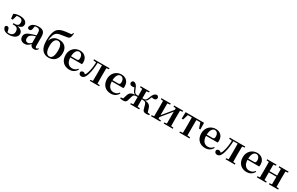

<svg xmlns="http://www.w3.org/2000/svg" viewBox="309 -2887 7642 4937"><g transform="rotate(30 4129.5 -418.5)"><path d="M74 -371H123L163 -508C182 -512 202 -514 227 -514C299 -514 340 -478 341 -409C341 -341 307 -304 230 -304H183V-267H232C316 -267 347 -210 347 -145C347 -66 297 -19 217 -19C198 -19 183 -20 169 -22L151 -95C142 -141 118 -157 90 -159C67 -159 41 -145 34 -116C47 -30 115 16 223 16C379 16 471 -54 471 -143C471 -213 428 -266 315 -288C415 -306 454 -350 454 -411C452 -497 373 -551 237 -551C169 -551 113 -538 58 -508Z M856 -102C810 -64 785 -49 752 -49C704 -49 672 -77 672 -136C672 -198 702 -244 781 -275C798 -282 826 -290 856 -299ZM1065 -69C1047 -45 1035 -36 1020 -36C998 -36 984 -51 984 -96V-354C984 -494 929 -551 798 -551C659 -551 576 -495 563 -405C569 -375 590 -359 623 -359C657 -359 684 -381 688 -436L702 -508C720 -512 737 -514 754 -514C829 -514 856 -485 856 -379V-328C817 -319 777 -308 747 -298C593 -250 547 -201 547 -118C547 -34 608 16 692 16C766 16 805 -15 860 -73C873 -19 908 15 969 15C1022 15 1057 -4 1083 -54Z M1408 -21C1333 -21 1278 -93 1278 -265C1278 -419 1334 -485 1406 -485C1479 -485 1530 -423 1530 -264C1530 -98 1482 -21 1408 -21ZM1645 -853 1622 -804C1574 -798 1514 -793 1464 -786C1363 -771 1299 -756 1242 -706C1172 -646 1139 -508 1139 -342C1139 -86 1249 16 1404 16C1545 16 1669 -73 1669 -270C1669 -436 1569 -524 1421 -524C1294 -524 1220 -472 1176 -348C1185 -494 1218 -577 1272 -614C1318 -646 1377 -655 1478 -668C1552 -678 1604 -682 1628 -709C1649 -732 1660 -783 1666 -849Z M1891 -307C1897 -453 1952 -514 2015 -514C2076 -514 2119 -462 2119 -381C2119 -330 2108 -307 2062 -307ZM2237 -270C2242 -287 2244 -306 2244 -332C2244 -458 2161 -551 2024 -551C1884 -551 1752 -448 1752 -268C1752 -86 1866 16 2023 16C2122 16 2198 -31 2238 -113L2218 -127C2183 -80 2140 -50 2068 -50C1971 -50 1895 -117 1891 -270Z M2903 -504V-535H2443V-504L2529 -492C2524 -366 2508 -257 2479 -171C2467 -130 2452 -103 2433 -83C2411 -106 2391 -118 2363 -118C2334 -118 2312 -104 2297 -76C2297 -17 2329 11 2377 11C2434 11 2483 -22 2522 -159C2549 -250 2565 -367 2570 -502H2696C2697 -445 2698 -358 2698 -300V-235C2698 -179 2697 -96 2696 -39L2627 -31V0H2903V-31L2832 -39C2831 -96 2830 -179 2830 -235V-300C2830 -356 2831 -439 2832 -496Z M3122 -307C3128 -453 3183 -514 3246 -514C3307 -514 3350 -462 3350 -381C3350 -330 3339 -307 3293 -307ZM3468 -270C3473 -287 3475 -306 3475 -332C3475 -458 3392 -551 3255 -551C3115 -551 2983 -448 2983 -268C2983 -86 3097 16 3254 16C3353 16 3429 -31 3469 -113L3449 -127C3414 -80 3371 -50 3299 -50C3202 -50 3126 -117 3122 -270Z M4324 -38 4288 -153C4262 -233 4217 -263 4111 -275C4150 -290 4175 -320 4197 -384C4204 -403 4210 -417 4218 -430C4239 -424 4256 -420 4281 -420C4326 -420 4358 -445 4359 -485C4359 -517 4343 -541 4307 -551C4240 -544 4202 -502 4166 -399C4134 -304 4100 -289 4050 -289H4020C4020 -357 4021 -439 4022 -495L4094 -504V-535H3826V-504L3897 -496C3898 -440 3899 -357 3899 -289H3869C3819 -289 3785 -304 3753 -399C3717 -502 3679 -544 3612 -551C3576 -541 3560 -517 3560 -485C3561 -445 3593 -420 3638 -420C3662 -420 3681 -423 3702 -429C3709 -416 3715 -402 3722 -384C3745 -320 3770 -290 3808 -275C3702 -263 3657 -233 3631 -153L3595 -38L3528 -30V0C3553 6 3585 11 3612 11C3684 11 3710 -8 3726 -64L3760 -180C3779 -244 3802 -256 3868 -256H3899C3899 -181 3898 -96 3897 -39L3826 -31V0H4094V-31L4022 -40C4021 -96 4020 -181 4020 -256H4051C4117 -256 4141 -244 4160 -180L4193 -64C4209 -8 4235 11 4307 11C4334 11 4366 6 4391 0V-30Z M5090 -504V-535H4820V-504L4892 -495V-449L4642 -144V-494L4720 -504V-535H4443V-504L4514 -496C4515 -439 4516 -356 4516 -300V-235C4516 -179 4515 -96 4514 -39L4443 -31V0H4720V-31L4642 -41V-88L4892 -394V-40L4820 -31V0H5090V-31L5019 -39C5018 -96 5017 -179 5017 -235V-300C5017 -356 5018 -439 5019 -496Z M5621 -498 5671 -340H5714L5709 -535H5162L5157 -340H5201L5250 -498H5368C5369 -441 5370 -357 5370 -300V-235C5370 -179 5369 -97 5368 -40L5285 -31V0H5586V-31L5503 -40C5502 -97 5501 -179 5501 -235V-300C5501 -357 5502 -441 5503 -498Z M5921 -307C5927 -453 5982 -514 6045 -514C6106 -514 6149 -462 6149 -381C6149 -330 6138 -307 6092 -307ZM6267 -270C6272 -287 6274 -306 6274 -332C6274 -458 6191 -551 6054 -551C5914 -551 5782 -448 5782 -268C5782 -86 5896 16 6053 16C6152 16 6228 -31 6268 -113L6248 -127C6213 -80 6170 -50 6098 -50C6001 -50 5925 -117 5921 -270Z M6933 -504V-535H6473V-504L6559 -492C6554 -366 6538 -257 6509 -171C6497 -130 6482 -103 6463 -83C6441 -106 6421 -118 6393 -118C6364 -118 6342 -104 6327 -76C6327 -17 6359 11 6407 11C6464 11 6513 -22 6552 -159C6579 -250 6595 -367 6600 -502H6726C6727 -445 6728 -358 6728 -300V-235C6728 -179 6727 -96 6726 -39L6657 -31V0H6933V-31L6862 -39C6861 -96 6860 -179 6860 -235V-300C6860 -356 6861 -439 6862 -496Z M7152 -307C7158 -453 7213 -514 7276 -514C7337 -514 7380 -462 7380 -381C7380 -330 7369 -307 7323 -307ZM7498 -270C7503 -287 7505 -306 7505 -332C7505 -458 7422 -551 7285 -551C7145 -551 7013 -448 7013 -268C7013 -86 7127 16 7284 16C7383 16 7459 -31 7499 -113L7479 -127C7444 -80 7401 -50 7329 -50C7232 -50 7156 -117 7152 -270Z M8219 -504V-535H7943V-504L8013 -496C8014 -441 8015 -361 8015 -300H7789C7789 -361 7790 -440 7791 -496L7861 -504V-535H7584V-504L7655 -496C7656 -439 7657 -356 7657 -300V-235C7657 -179 7656 -96 7655 -39L7584 -31V0H7861V-31L7791 -39C7790 -96 7789 -182 7789 -264H8015C8015 -182 8014 -96 8013 -39L7943 -31V0H8219V-31L8148 -39C8147 -96 8146 -179 8146 -235V-300C8146 -356 8147 -439 8148 -496Z"/></g></svg>

Font: Source Han Serif
Style: Bold
Weight: 700
Designer: Ryoko NISHIZUKA 西塚涼子 (kana & ideographs); Frank Grießhammer (Latin, Greek & Cyrillic); Wenlong ZHANG 张文龙 (bopomofo); San
Foundry: Adobe Systems Incorporated
Version: Version 1.001;PS 1.001;hotconv 16.6.54;makeotf.lib2.5.65590